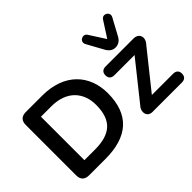

<svg xmlns="http://www.w3.org/2000/svg" viewBox="-126 -1102 1437 1437"><g transform="rotate(-45 592.0 -384.0)"><path d="M135 0H309C545 0 670 -110 670 -336C670 -527 545 -670 309 -670H135C91 -670 67 -646 67 -603V-67C67 -24 91 0 135 0ZM301 -105H191V-565H301C464 -565 546 -467 546 -336C546 -171 465 -105 301 -105ZM805 0H1118C1149 0 1166 -17 1166 -47C1166 -76 1149 -93 1118 -93H893L1132 -392C1169 -432 1154 -489 1095 -489H799C768 -489 751 -472 751 -442C751 -413 768 -396 799 -396H1013L776 -99C738 -58 753 0 805 0ZM953 -536C984 -536 1008 -553 1024 -583L1095 -714C1118 -756 1058 -789 1034 -751L953 -625L872 -751C848 -789 788 -756 811 -714L883 -583C899 -553 922 -536 953 -536Z"/></g></svg>

Font: SN Pro SemiBold
Style: Regular
Weight: 600
Designer: Tobias Whetton
Foundry: Supernotes
Version: Version 1.003;Glyphs 3.3 (3324)